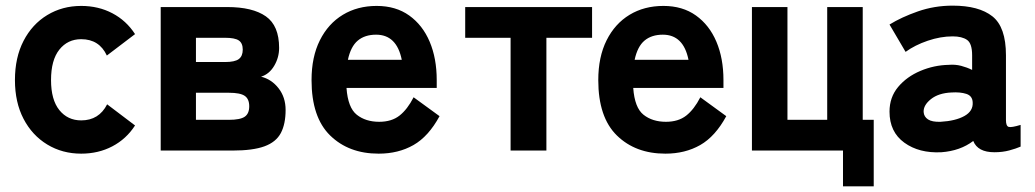

<svg xmlns="http://www.w3.org/2000/svg" viewBox="-20 -534 3670 681"><path d="M268 11Q201 11 147.5 -21.5Q94 -54 63.5 -112.5Q33 -171 33 -250Q33 -330 63.5 -389Q94 -448 147.5 -480.5Q201 -513 268 -513Q329 -513 378.5 -487Q428 -461 459 -413L359 -337Q332 -395 268 -395Q220 -395 190.5 -358Q161 -321 161 -250Q161 -180 190.5 -143.5Q220 -107 268 -107Q331 -107 360 -164L459 -89Q428 -41 378.5 -15Q329 11 268 11Z M550 0V-509H786Q876 -509 923 -476Q970 -443 970 -364Q970 -330 952.5 -300.5Q935 -271 906 -262Q943 -253 968 -221Q993 -189 993 -144Q993 -94 976 -62Q959 -30 918 -15Q877 0 805 0ZM675 -109H792Q832 -109 848 -120Q864 -131 864 -157Q864 -183 848 -194Q832 -205 792 -205H675ZM675 -314H778Q813 -314 827 -324.5Q841 -335 841 -358Q841 -381 827 -390.5Q813 -400 778 -400H675Z M1323 11Q1217 11 1151 -53.5Q1085 -118 1085 -250Q1085 -332 1114.5 -391Q1144 -450 1196 -481.5Q1248 -513 1316 -513Q1384 -513 1431.5 -479Q1479 -445 1504 -386Q1529 -327 1529 -250V-222H1209Q1214 -152 1245.5 -127Q1277 -102 1325 -102Q1369 -102 1397 -124Q1425 -146 1447 -189L1539 -122Q1500 -50 1446.5 -19.5Q1393 11 1323 11ZM1214 -322H1405Q1387 -411 1314 -411Q1274 -411 1249 -390Q1224 -369 1214 -322Z M1791 0V-400H1630V-509H2080V-400H1918V0Z M2340 11Q2234 11 2168 -53.5Q2102 -118 2102 -250Q2102 -332 2131.5 -391Q2161 -450 2213 -481.5Q2265 -513 2333 -513Q2401 -513 2448.5 -479Q2496 -445 2521 -386Q2546 -327 2546 -250V-222H2226Q2231 -152 2262.5 -127Q2294 -102 2342 -102Q2386 -102 2414 -124Q2442 -146 2464 -189L2556 -122Q2517 -50 2463.5 -19.5Q2410 11 2340 11ZM2231 -322H2422Q2404 -411 2331 -411Q2291 -411 2266 -390Q2241 -369 2231 -322Z M2970 127V0H2647V-509H2773V-109H2914V-509H3040V-109H3079V127Z M3319 6Q3240 10 3187.5 -28Q3135 -66 3135 -138Q3135 -189 3165.5 -225.5Q3196 -262 3244.5 -282.5Q3293 -303 3345 -304Q3368 -306 3389 -300.5Q3410 -295 3428 -286V-338Q3428 -380 3410 -392.5Q3392 -405 3359 -405Q3316 -405 3270.5 -389.5Q3225 -374 3192 -350L3135 -447Q3177 -473 3235.5 -493.5Q3294 -514 3359 -514Q3452 -514 3500 -476Q3548 -438 3548 -338V-108Q3548 -87 3557.5 -84Q3567 -81 3600 -91V-14Q3584 -7 3560 -0.5Q3536 6 3507 6Q3448 6 3432 -34Q3386 1 3319 6ZM3316 -102Q3369 -105 3400.5 -122.5Q3432 -140 3430 -171Q3429 -194 3407.5 -201Q3386 -208 3355 -206Q3309 -204 3282 -182.5Q3255 -161 3256 -137Q3257 -120 3271.5 -110.5Q3286 -101 3316 -102Z"/></svg>

Font: Zen Kaku Gothic New Black
Style: Regular
Weight: 900
Designer: Yoshimichi Ohira
Foundry: Positype
Version: Version 1.001